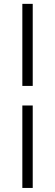

<svg xmlns="http://www.w3.org/2000/svg" viewBox="-20 -730 278 971"><path d="M145.5 -710.5V-295.5H93V-710.5ZM145.5 -196.5V220.5H93V-196.5Z"/></svg>

Font: Anek Malayalam Medium Light
Style: Regular
Weight: 300
Version: Version 1.003